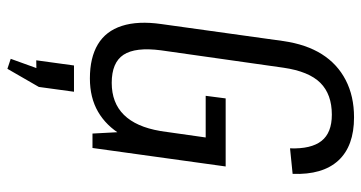

<svg xmlns="http://www.w3.org/2000/svg" viewBox="-249 -498 977 519"><g transform="rotate(90 239.5 -238.5)"><path d="M192 7Q136 7 100 -14.5Q64 -36 50 -79.5Q36 -123 45 -186L91 -516Q100 -578 126.5 -620Q153 -662 196.5 -684.5Q240 -707 297 -707Q375 -707 414 -664.5Q453 -622 450 -541L381 -534Q383 -591 361 -619Q339 -647 290 -647Q235 -647 204 -616Q173 -585 163 -516L116 -185Q107 -116 128 -84Q149 -52 204 -52Q258 -52 290.5 -85Q323 -118 334 -183H379Q370 -121 345 -79Q320 -37 282 -15Q244 7 192 7ZM332 -168 357 -344 375 -306H239L246 -360H430L380 0H341ZM228 50 215 145 166 230 139 221 183 99 210 151 143 152 157 50Z"/></g></svg>

Font: Pathway Extreme Condensed Light
Style: Italic
Weight: 300
Width: 3
Italic angle: -8°
Version: Version 1.001;gftools[0.9.26]